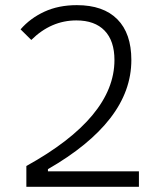

<svg xmlns="http://www.w3.org/2000/svg" viewBox="-20 -723 626 743"><path d="M82 0V-80.6Q422.9 -269 422.9 -490.7Q422.9 -564.9 384.8 -604.5Q346.7 -644 275.4 -644Q177.7 -644 101.1 -568.4L59.6 -609.4Q96.7 -652.3 151.6 -677.7Q206.5 -703.1 277.3 -703.1Q379.9 -703.1 434.1 -648.4Q488.3 -593.8 488.3 -490.7Q488.3 -371.1 406.7 -265.6Q325.2 -160.2 165.5 -68.4V-60.1H517.6V0Z"/></svg>

Font: CaskaydiaCove NFP Light
Style: Regular
Weight: 300
Designer: Aaron Bell
Foundry: Saja Typeworks
Version: Version 2111.001; VTT 6.35;Nerd Fonts 3.1.1